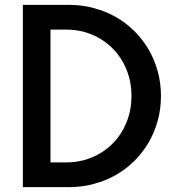

<svg xmlns="http://www.w3.org/2000/svg" viewBox="-20 -770 721 790"><path d="M74.1 0V-750H264.1Q317.3 -750 366.1 -736.8Q415 -723.6 457 -699.8Q499.1 -675.9 533.2 -641.8Q567.3 -607.7 591.6 -566.1Q615.9 -524.5 629.1 -476.1Q642.3 -427.7 642.3 -375Q642.3 -322.3 629.1 -273.9Q615.9 -225.5 591.6 -183.9Q567.3 -142.3 533.2 -108.2Q499.1 -74.1 457 -50.2Q415 -26.4 366.1 -13.2Q317.3 0 264.1 0ZM252.3 -101.8Q309.5 -101.8 358.6 -122.5Q407.7 -143.2 443.9 -179.8Q480 -216.4 500.5 -266.4Q520.9 -316.4 520.9 -375Q520.9 -433.6 500.5 -483.6Q480 -533.6 443.9 -570.2Q407.7 -606.8 358.6 -627.5Q309.5 -648.2 252.3 -648.2H187.7V-101.8Z"/></svg>

Font: Spartan MB SemBd
Style: Regular
Weight: 600
Designer: Matt Bailey, Mirko Velimirovic
Foundry: Matt Bailey
Version: Version 1.005